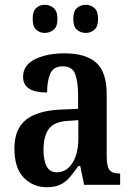

<svg xmlns="http://www.w3.org/2000/svg" viewBox="-20 -769 550 799"><path d="M174 10Q118 10 79 -29.5Q40 -69 40 -151Q40 -232 88 -270.5Q136 -309 234 -313L305 -316V-373Q305 -428 293 -460.5Q281 -493 241 -493Q203 -493 189.5 -463Q176 -433 176 -384Q76 -384 76 -449Q76 -498 125.5 -522.5Q175 -547 249 -547Q336 -547 380 -508.5Q424 -470 424 -376V-118Q424 -77 435.5 -62Q447 -47 477 -47H480V0H330L314 -78H306Q287 -51 270 -31Q253 -11 230.5 -0.5Q208 10 174 10ZM216 -52Q257 -52 281.5 -91Q306 -130 306 -191V-269L263 -266Q206 -263 183.5 -233Q161 -203 161 -146Q161 -102 174 -77Q187 -52 216 -52ZM337 -632Q316 -632 300.5 -645Q285 -658 285 -690Q285 -723 300.5 -736Q316 -749 337 -749Q357 -749 372.5 -736Q388 -723 388 -690Q388 -658 372.5 -645Q357 -632 337 -632ZM166 -632Q146 -632 131 -645Q116 -658 116 -690Q116 -723 131 -736Q146 -749 166 -749Q187 -749 203 -736Q219 -723 219 -690Q219 -658 203 -645Q187 -632 166 -632Z"/></svg>

Font: Noto Serif Condensed SemiBold
Style: Regular
Weight: 600
Width: 3
Designer: Monotype Design Team
Foundry: Monotype Imaging Inc.
Version: Version 2.013